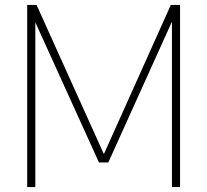

<svg xmlns="http://www.w3.org/2000/svg" viewBox="-20 -760 842 780"><path d="M90.5 0V-740H128.5L402 -134L674 -740H711.5V0H678.5V-672L420 -100H382L123.5 -669.5V0Z"/></svg>

Font: Encode Sans SmCnd Th
Style: Regular
Weight: 100
Width: 4
Designer: Multiple Designers
Foundry: Impallari Type
Version: Version 3.002; ttfautohint (v1.8.3) -l 8 -r 50 -G 200 -x 14 